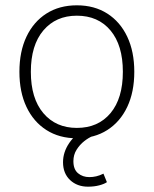

<svg xmlns="http://www.w3.org/2000/svg" viewBox="-20 -512 578 722"><path d="M269 8Q203 8 154.5 -23Q106 -54 79.5 -110Q53 -166 53 -242Q53 -318 79.5 -374Q106 -430 154.5 -461Q203 -492 269 -492Q335 -492 383.5 -461Q432 -430 458.5 -374Q485 -318 485 -242Q485 -166 458.5 -110Q432 -54 383.5 -23Q335 8 269 8ZM269 -31Q349 -31 395.5 -86.5Q442 -142 442 -242Q442 -342 395.5 -397.5Q349 -453 269 -453Q190 -453 143 -397.5Q96 -342 96 -242Q96 -142 143 -86.5Q190 -31 269 -31ZM311 190Q270 190 243.5 165Q217 140 217 98Q217 60 240.5 25.5Q264 -9 307 -31L328 0Q313 6 296.5 19Q280 32 268 51Q256 70 256 94Q256 125 273.5 139.5Q291 154 316 154Q329 154 342 151Q355 148 369 141L382 173Q372 180 353 185Q334 190 311 190Z"/></svg>

Font: Nunito Sans 12pt ExtraLight
Style: Regular
Weight: 200
Designer: Vernon Adams
Foundry: Vernon Adams
Version: Version 3.101;gftools[0.9.27]